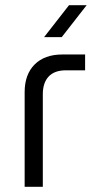

<svg xmlns="http://www.w3.org/2000/svg" viewBox="-20 -720 385 740"><path d="M75 0V-365Q75 -433 113.5 -471.5Q152 -510 220 -510H308V-449H234Q190 -449 167.5 -425Q145 -401 145 -357V0ZM150 -577 246 -700H314L218 -577Z"/></svg>

Font: MuseoModerno Light
Style: Regular
Weight: 300
Designer: Pablo Cosgaya, Héctor Gatti, Marcela Romero, and the Authors of The MuseoModerno Project.
Foundry: Omnibus-Type Team
Version: Version 1.001